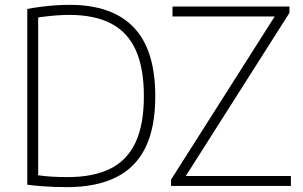

<svg xmlns="http://www.w3.org/2000/svg" viewBox="-20 -767 1251 792"><path d="M255.5 5Q228.5 5 203.5 4Q178.5 3 151.8 1Q125 -1 92.5 -5V-730Q120.5 -735.5 150.2 -739.2Q180 -743 209.8 -745Q239.5 -747 267.5 -747Q442.5 -747 531.5 -654.2Q620.5 -561.5 620.5 -370Q620.5 -240 579.5 -157.2Q538.5 -74.5 457 -34.8Q375.5 5 255.5 5ZM260 -36.5Q364.5 -36.5 434.2 -70.8Q504 -105 538.8 -178.8Q573.5 -252.5 573.5 -370Q573.5 -486.5 539.8 -560.8Q506 -635 437.8 -670.2Q369.5 -705.5 266.5 -705.5Q236 -705.5 204 -702.8Q172 -700 137.5 -695V-44Q165.5 -40 194.5 -38.2Q223.5 -36.5 260 -36.5ZM685.5 0V-26L1122 -713L1128.5 -699H691.5V-740H1174V-714L737.5 -27L731 -41H1180V0Z"/></svg>

Font: Encode Sans SC ExtraLight
Style: Regular
Weight: 250
Designer: Multiple Designers
Foundry: Impallari Type
Version: Version 3.002